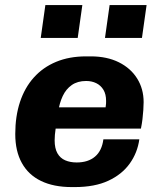

<svg xmlns="http://www.w3.org/2000/svg" viewBox="-20 -750 640 780"><path d="M271.5 10Q198 10 146.8 -14.8Q95.5 -39.5 68.8 -87.8Q42 -136 42 -205.5Q42 -277.5 61.2 -335.8Q80.5 -394 117.5 -435.2Q154.5 -476.5 208 -498.8Q261.5 -521 329.5 -521H349Q414.5 -521 462.8 -497Q511 -473 537.2 -431Q563.5 -389 563.5 -335Q563.5 -320.5 562.2 -302.8Q561 -285 558.8 -266Q556.5 -247 552.5 -227.5H137.5L215 -278Q210.5 -256.5 206.2 -228.8Q202 -201 202 -180Q202 -147.5 213.2 -127.5Q224.5 -107.5 244.8 -98.8Q265 -90 291.5 -90Q338 -90 366 -113.8Q394 -137.5 400 -184H546Q538.5 -129.5 507 -85.5Q475.5 -41.5 420.2 -15.8Q365 10 283.5 10ZM216 -294.5 149.5 -314H409Q410.5 -323.5 410.8 -329.2Q411 -335 411 -340Q411 -367.5 400.2 -385.2Q389.5 -403 371.2 -412Q353 -421 330 -421Q295 -421 271.5 -404.5Q248 -388 234.8 -359.8Q221.5 -331.5 216 -294.5ZM145.5 -596 164.3 -729.5H314.5L295.7 -596ZM406.5 -596 425.3 -729.5H575.5L556.7 -596Z"/></svg>

Font: Chivo Mono Medium
Style: Italic
Weight: 500
Italic angle: -8.05°
Monospace: yes
Designer: Hector Gatti
Foundry: Omnibus-Type
Version: Version 1.008